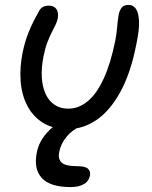

<svg xmlns="http://www.w3.org/2000/svg" viewBox="-20 -515 618 781"><path d="M257 10Q195 10 154 -16Q113 -42 90.5 -86Q68 -130 64 -184.5Q60 -239 71 -296Q80 -343 96.5 -384Q113 -425 138 -468Q143 -480 153.5 -486Q164 -492 178 -492Q200 -492 209.5 -478Q219 -464 215 -441Q212 -426 205.5 -413Q199 -400 190.5 -383.5Q182 -367 173 -343.5Q164 -320 157 -286Q148 -240 150 -201.5Q152 -163 165 -134Q178 -105 201.5 -89Q225 -73 258 -73Q300 -73 336.5 -103Q373 -133 401.5 -194.5Q430 -256 449 -350Q454 -377 455.5 -394Q457 -411 458.5 -425.5Q460 -440 463 -457Q467 -474 475.5 -484.5Q484 -495 504 -495Q522 -495 533 -479Q544 -463 545.5 -428.5Q547 -394 535 -337Q512 -218 469.5 -141Q427 -64 372.5 -27Q318 10 257 10ZM268 246Q184 246 150 209Q116 172 130 104Q138 64 167 29.5Q196 -5 237 -26Q278 -47 322 -47Q332 -47 337.5 -42Q343 -37 342 -28Q340 -21 335 -16Q330 -11 313 -4Q275 12 251 41Q227 70 221 103Q215 131 230.5 146Q246 161 295 161Q327 161 338 171.5Q349 182 346 199Q341 223 320 234.5Q299 246 268 246Z"/></svg>

Font: Shantell Sans
Style: Italic
Weight: 400
Italic angle: -11°
Designer: Stephen Nixon, Anya Danilova, Shantell Martin
Foundry: Arrow Type
Version: Version 1.011;[c5ecc13dd]